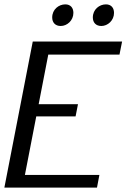

<svg xmlns="http://www.w3.org/2000/svg" viewBox="-27 -859 587 879"><path d="M-7 0H417L428 -58H87L139 -326H319L330 -382H150L194 -609H520L532 -669H123ZM212 -779C212 -756 226 -740 251 -740C280 -740 309 -765 309 -800C309 -823 296 -839 272 -839C242 -839 212 -816 212 -779ZM398 -779C398 -756 412 -740 437 -740C466 -740 495 -765 495 -800C495 -823 482 -839 458 -839C428 -839 398 -816 398 -779Z"/></svg>

Font: KpSans
Style: Italic
Weight: 400
Italic angle: -11°
Version: Version 0.66